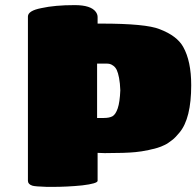

<svg xmlns="http://www.w3.org/2000/svg" viewBox="-20 -731 772 755"><path d="M89.8 -20V-666Q89.8 -689 143.1 -699.2Q195.8 -710.9 273.9 -710.9Q337.4 -710.9 356.9 -684.1Q363.8 -674.3 363.8 -664.1V-638.2H377.9Q554.2 -638.2 607.9 -616.2Q675.8 -590.3 700.2 -546.9Q731.9 -490.7 731.9 -396Q731.9 -265.1 686 -210Q678.7 -201.2 671.4 -193.4Q664.1 -185.5 656.2 -179.7Q648.4 -173.8 641.8 -169.2Q635.3 -164.6 626.7 -160.6Q618.2 -156.7 613 -154.5Q607.9 -152.3 599.1 -149.7Q590.3 -147 586.9 -146.2Q583.5 -145.5 575 -143.6Q566.4 -141.6 564.9 -141.1Q535.2 -134.8 512.2 -132.8Q473.6 -128.9 392.1 -128.9L363.8 -129.9V-20Q363.8 -9.3 303.2 -2Q244.6 3.9 185.1 3.9H165Q116.7 2.4 106.9 -1Q89.8 -6.8 89.8 -20ZM361.8 -481V-267.1H388.2Q410.2 -267.1 422.4 -273.9Q434.6 -280.8 442.9 -304.9Q451.2 -329.1 453.1 -376Q452.1 -404.3 448.2 -424.6Q444.3 -444.8 439.2 -455.6Q434.1 -466.3 426 -472.2Q418 -478 411.9 -479.5Q405.8 -481 397 -481Z"/></svg>

Font: GGS TheRock Black
Style: Regular
Weight: 900
Designer: Rodrigo Fuenzalida (2012); Goodgame Studios (2014)
Foundry: Rodrigo Fuenzalida,2012;  GGS,2014
Version: Version 1.002 | FøM Mod